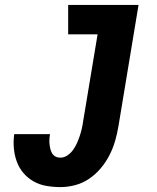

<svg xmlns="http://www.w3.org/2000/svg" viewBox="-20 -755 640 783"><path d="M226 8Q197 8 168.5 3Q140 -2 116.5 -15.5Q93 -29 75.5 -49.5Q58 -70 48.5 -96Q39 -122 36.5 -150.5Q34 -179 38 -208H184Q182 -197 181.5 -187Q181 -177 182 -167Q183 -157 185.5 -147Q188 -137 193 -129Q198 -121 206.5 -116.5Q215 -112 226 -112Q241 -112 254.5 -121Q268 -130 277.5 -143Q287 -156 293.5 -170.5Q300 -185 305 -200Q310 -215 313.5 -230Q317 -245 319 -260L378 -615H258V-735H545L463 -240Q458 -210 449.5 -180.5Q441 -151 426.5 -122.5Q412 -94 391 -69Q370 -44 343.5 -26Q317 -8 286.5 0Q256 8 226 8Z"/></svg>

Font: Iosevka Curly Slab HvExObl
Style: Regular
Weight: 900
Width: 7
Italic angle: -9°
Monospace: yes
Designer: Belleve Invis
Foundry: Belleve Invis
Version: Version 11.1.0; ttfautohint (v1.8.3)